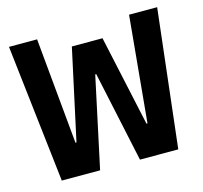

<svg xmlns="http://www.w3.org/2000/svg" viewBox="-84 -633 768 726"><g transform="rotate(-15 300.0 -270.0)"><path d="M72 0H222L298 -355H302L378 0H528L590 -540H480L441 -125H437L360 -480H240L163 -125H159L120 -540H10Z"/></g></svg>

Font: CommitMono
Style: 700Regular
Weight: 700
Monospace: yes
Designer: Eigil Nikolajsen
Foundry: Eigil Nikolajsen
Version: Version 1.143